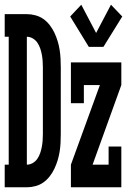

<svg xmlns="http://www.w3.org/2000/svg" viewBox="-27 -795 547 815"><path d="M-7 0V-96H10V-639H-7V-735H87Q105 -735 123.5 -730Q142 -725 157 -714.5Q172 -704 184 -688.5Q196 -673 204 -656Q212 -639 217.5 -621Q223 -603 226 -584.5Q229 -566 230 -547Q231 -528 231 -509V-226Q231 -207 230 -188Q229 -169 226 -150.5Q223 -132 217.5 -114Q212 -96 204 -79Q196 -62 184 -46.5Q172 -31 157 -20.5Q142 -10 123.5 -5Q105 0 87 0ZM87 -96Q100 -96 112 -103Q124 -110 131.5 -121Q139 -132 143.5 -145Q148 -158 150.5 -171.5Q153 -185 154 -198.5Q155 -212 155 -226V-509Q155 -523 154 -536.5Q153 -550 150.5 -563.5Q148 -577 143.5 -590Q139 -603 131.5 -614Q124 -625 112 -632Q100 -639 87 -639ZM350 -596 271 -725 318 -775 381 -655 444 -775 492 -725 412 -596ZM274 0V-96L397 -434H329V-357H274V-530H488V-434L366 -96H434V-173H488V0Z"/></svg>

Font: Iosevka Slab
Style: Bold
Weight: 700
Monospace: yes
Designer: Belleve Invis
Foundry: Belleve Invis
Version: Version 11.1.1; ttfautohint (v1.8.3)